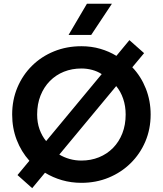

<svg xmlns="http://www.w3.org/2000/svg" viewBox="-20 -962 870 1026"><path d="M152 43.5 73.5 -26.5 137 -103Q93.5 -151.5 69.2 -214.5Q45 -277.5 45 -350Q45 -428 73 -494.5Q101 -561 151 -610.5Q201 -660 268.5 -687.5Q336 -715 415 -715Q468.5 -715 515.8 -701.2Q563 -687.5 602 -663.5L671.5 -747.5L750 -678L687 -602.5Q733.5 -554 759.2 -488.8Q785 -423.5 785 -350Q785 -272.5 756.8 -206Q728.5 -139.5 678.2 -90Q628 -40.5 560.8 -12.8Q493.5 15 415 15Q360.5 15 311.2 0.8Q262 -13.5 220.5 -39ZM226.5 -208 523.5 -566Q500.5 -581 472.5 -588.5Q444.5 -596 415 -596Q364.5 -596 321.5 -578.8Q278.5 -561.5 246.5 -529Q214.5 -496.5 196.5 -451.2Q178.5 -406 178.5 -350Q178.5 -307 191.2 -271.2Q204 -235.5 226.5 -208ZM415 -104Q465.5 -104 508.8 -121.5Q552 -139 584 -171.5Q616 -204 633.8 -249.5Q651.5 -295 651.5 -350Q651.5 -395.5 638.2 -434.2Q625 -473 601 -502L297 -136Q322 -121 352 -112.5Q382 -104 415 -104ZM346.5 -775.5 444.5 -942H578L467.5 -775.5Z"/></svg>

Font: Geologica Medium
Style: Regular
Weight: 500
Designer: Sindre Bremnes, Frode Helland
Foundry: Monokrom Skriftforlag AS
Version: Version 1.010;gftools[0.9.28]